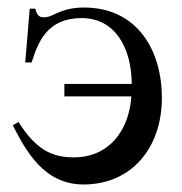

<svg xmlns="http://www.w3.org/2000/svg" viewBox="-20 -480 484 510"><path d="M59 -457 47 -314H64C81 -368 105 -432 197 -432C281 -432 329 -360 330 -257H151V-224H329C323 -135 271 -62 176 -62C116 -62 75 -84 29 -156L14 -147C47 -84 94 10 202 10C330 10 410 -88 410 -220C410 -346 345 -460 203 -460C170 -460 150 -453 133 -446C121 -441 111 -434 96 -434C83 -434 77 -442 74 -457Z"/></svg>

Font: STIX Math
Style: Regular
Weight: 400
Designer: MicroPress Inc., with final additions and corrections provided by Coen Hoffman, Elsevier (retired)
Version: Version 1.1.0